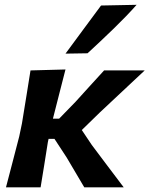

<svg xmlns="http://www.w3.org/2000/svg" viewBox="-20 -798 636 818"><path d="M5.5 0Q19.5 -54 32.8 -104.5Q46 -155 62 -217L73.5 -272Q84.5 -339.5 93 -392Q101.5 -444.5 110 -498L259 -502Q245.5 -449.5 232.5 -398.5Q219.5 -347.5 205.5 -292.5H232L302 -364.5Q332 -398 362.5 -431.2Q393 -464.5 423.5 -498H596.5Q549 -453.5 501.5 -409Q454 -364.5 406 -319.5L328.5 -244L371 -180.5Q404.5 -135.5 439 -90Q473.5 -44.5 507 0H339Q320 -32 301.5 -63.5Q283 -95 264 -127L212 -206.5H187L184 -193Q175.5 -140.5 168.5 -95.2Q161.5 -50 153 0ZM259 -569.5Q297.5 -621.5 335.2 -672.8Q373 -724 410.5 -774.5L562 -777.5Q522 -732 464.8 -676.5Q407.5 -621 353 -571Z"/></svg>

Font: Commissioner Loud SemiBold
Style: Italic
Weight: 600
Italic angle: -12°
Designer: Kostas Bartsokas
Foundry: Kostas Bartsokas
Version: Version 1.000; ttfautohint (v1.8.3)